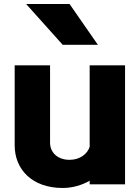

<svg xmlns="http://www.w3.org/2000/svg" viewBox="-20 -853 695 955"><path d="M110 -833 292 -630H467L326 -833ZM426 46V64H602V-528H426V-123C415 -87 377 -58 326 -58C265 -58 229 -96 229 -143V-528H53V-130C53 -11 139 82 292 82C341 82 387 68 426 46Z"/></svg>

Font: LINE Seed JP_OTF ExtraBold
Style: Regular
Weight: 800
Designer: LY Corporation & Fontrix & Fontworks
Version: Version 1.013